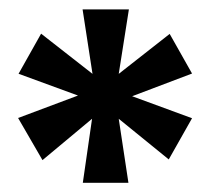

<svg xmlns="http://www.w3.org/2000/svg" viewBox="-20 -758 457 418"><path d="M160.3 -360 180.4 -499.4 72.5 -409.4 19.4 -501.1 149.8 -550 20.4 -597.4 69.5 -684.7 181.4 -597.2 159.8 -737.5H260.6L238.5 -597.2L349.4 -684.2L398.1 -597.9L267.7 -548.5L398.1 -500.6L347.4 -410.9L238.5 -499.4L259.6 -360Z"/></svg>

Font: Envelope Sans Variable
Style: Regular
Weight: 500
Designer: Andreas Rasmussen / Norman Anderson
Foundry: mail.de GmbH
Version: Version 1.150